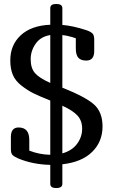

<svg xmlns="http://www.w3.org/2000/svg" viewBox="-20 -833 570 970"><path d="M416 -527Q389 -527 376 -541Q363 -555 363 -589V-640Q357 -641 347 -645Q316 -654 295 -656V-390Q409 -345 453.5 -306.5Q498 -268 498 -194Q498 -117 445.5 -65.5Q393 -14 295 -3V96Q295 117 264 117Q234 117 234 96V0Q145 -2 71 -33Q49 -43 42 -51.5Q35 -60 35 -81V-141Q35 -189 74 -189Q128 -189 128 -126V-72Q179 -52 234 -51V-325Q179 -347 149.5 -361.5Q120 -376 89 -400Q58 -424 45 -454.5Q32 -485 32 -528Q32 -606 85 -655Q138 -704 234 -708V-792Q234 -813 264 -813Q295 -813 295 -792V-707Q348 -703 418 -680Q440 -672 448 -663Q456 -654 456 -633V-575Q456 -527 416 -527ZM135 -534Q135 -489 156.5 -464Q178 -439 234 -414V-656Q185 -648 160 -612Q135 -576 135 -534ZM395 -183Q395 -223 372 -248.5Q349 -274 295 -299V-58Q344 -72 369.5 -106.5Q395 -141 395 -183Z"/></svg>

Font: Marmelad
Style: Regular
Weight: 400
Designer: Manvel Shmavonyan
Foundry: Cyreal
Version: Version 1.001;PS 001.001;hotconv 1.0.88;makeotf.lib2.5.64775